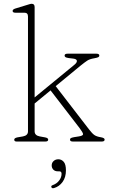

<svg xmlns="http://www.w3.org/2000/svg" viewBox="-20 -746 594 1012"><path d="M67.5 0Q55 0 55 -10Q55 -18.5 72 -22L101 -27Q127.5 -32 127.5 -53.5V-659Q127.5 -679 109 -679H61Q46.5 -679 46.5 -688.5Q46.5 -696.5 60.5 -701L119.5 -719Q128 -721.5 135.2 -723.8Q142.5 -726 147 -726Q162.5 -726 162.5 -709V-232.5L372 -404.5Q386 -416 385.2 -425.2Q384.5 -434.5 367 -437L342 -440Q328.5 -442 324.5 -445.2Q320.5 -448.5 320.5 -453Q320.5 -463 336 -463H488.5Q503.5 -463 503.5 -453Q503.5 -448 498.8 -445Q494 -442 477.5 -439Q453 -435 440 -426.5Q427 -418 404 -399.5L273.5 -292L448.5 -65Q466 -42 477.8 -34Q489.5 -26 512 -22.5Q531.5 -19 531.5 -10.5Q531.5 0 516.5 0H364Q349 0 349 -10Q349 -15 353 -17.8Q357 -20.5 370 -23L395.5 -27Q418 -30.5 417.8 -38.8Q417.5 -47 399 -71.5L246.5 -269.5L162.5 -200.5V-54Q162.5 -32 189.5 -27L217 -22Q234 -19 234 -10Q234 0 219 0ZM284.5 157Q269.5 157 261 148Q252.5 139 252.5 126Q252.5 112 262.5 102.8Q272.5 93.5 287.5 93.5Q304 93.5 315.8 106.8Q327.5 120 327.5 152Q327.5 188.5 310 212.8Q292.5 237 265.5 245Q254 248.5 251 241Q247.5 233 258.5 229.5Q279.5 222 292 205.2Q304.5 188.5 304.5 170Q304.5 157 292.5 157Z"/></svg>

Font: Fraunces 9pt Soft Thin
Style: Regular
Weight: 100
Version: Version 1.000;[b76b70a41]